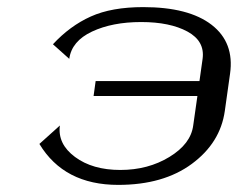

<svg xmlns="http://www.w3.org/2000/svg" viewBox="-20 -520 706 540"><path d="M90.8 -115.2 148.4 -167Q141.6 -115.2 190.9 -78.6Q240.2 -42 318.4 -42Q396.5 -42 456.5 -78.6Q516.6 -115.2 523.4 -167L535.2 -250H243.2L249 -292H541L549.8 -354.5Q556.6 -404.3 507.3 -431.2Q458 -458 377 -458Q295.9 -458 238.8 -431.2Q181.6 -404.3 174.8 -354.5L128.9 -395.5Q176.8 -447.3 235.4 -473.6Q293.9 -500 382.8 -500Q510.7 -500 575.2 -450.2Q639.6 -400.4 627 -312.5L612.3 -208Q599.6 -118.2 519.5 -59.1Q439.5 0 312.5 0Q160.2 0 90.8 -115.2Z"/></svg>

Font: okolaks
Style: RegularItalic
Weight: 500
Italic angle: -8°
Version: Version 000.6.0